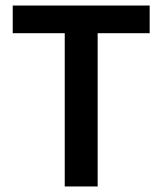

<svg xmlns="http://www.w3.org/2000/svg" viewBox="-20 -674 587 694"><path d="M214 0H333V-554H521V-654H26V-554H214Z"/></svg>

Font: Source Sans Pro Semibold
Style: Regular
Weight: 600
Designer: Paul D. Hunt
Foundry: Adobe Systems Incorporated
Version: Version 3.006;hotconv 1.0.111;makeotfexe 2.5.65597